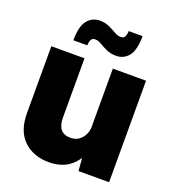

<svg xmlns="http://www.w3.org/2000/svg" viewBox="-145 -916 940 1038"><g transform="rotate(20 325.0 -397.0)"><path d="M254 10Q163 10 107.5 -43.5Q52 -97 52 -200V-584H243V-243Q243 -154 318 -154Q353 -154 377 -177.5Q401 -201 406 -240V-584H597V0H421L415 -73Q384 -28 344 -9Q304 10 254 10ZM153 -655Q153 -735 180.5 -769.5Q208 -804 252 -804Q284 -804 308 -792.5Q332 -781 351 -770Q370 -759 386 -759Q405 -759 411 -773Q417 -787 417 -804H497Q497 -724 469.5 -689.5Q442 -655 398 -655Q366 -655 342 -666Q318 -677 299.5 -688.5Q281 -700 264 -700Q245 -700 239 -686Q233 -672 233 -655Z"/></g></svg>

Font: BDO Grotesk Black
Style: Regular
Weight: 900
Designer: Deni Anggara
Foundry: Lokal Container
Version: Version 2.000